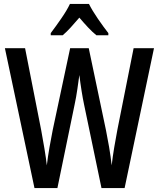

<svg xmlns="http://www.w3.org/2000/svg" viewBox="-20 -960 811 980"><path d="M766 -714 616 0H498L409 -427Q403 -455 396.5 -495.5Q390 -536 385 -577Q381 -548 375 -506Q369 -464 361 -427L273 0H156L5 -714H108L190 -297Q199 -249 207 -200.5Q215 -152 219 -116Q224 -159 232.5 -207.5Q241 -256 249 -296L338 -714H433L521 -295Q529 -256 537 -209Q545 -162 550 -116Q555 -160 563 -207.5Q571 -255 579 -297L662 -714ZM434 -940Q451 -906 479.5 -864.5Q508 -823 533 -791V-780H472Q451 -797 429.5 -820Q408 -843 385 -870Q362 -843 340.5 -819.5Q319 -796 300 -780H239V-791Q264 -824 293 -866Q322 -908 337 -940Z"/></svg>

Font: Avrile Sans Condensed Medium
Style: Regular
Weight: 500
Width: 3
Designer: Monotype Design Team
Foundry: Monotype Imaging Inc.
Version: Version 2.001;September 10, 2019;FontCreator 11.5.0.2425 64-